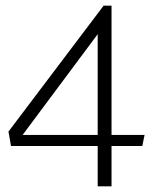

<svg xmlns="http://www.w3.org/2000/svg" viewBox="-20 -591 552 680"><path d="M492 -113H375V-571H347L10 -125L19 -74H326V69H375V-74H484ZM326 -470V-113H60Z"/></svg>

Font: Catamaran Thin Thin
Style: Regular
Weight: 250
Version: Version 2.000